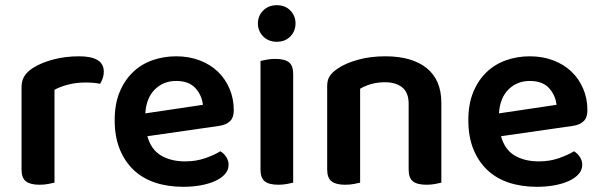

<svg xmlns="http://www.w3.org/2000/svg" viewBox="-20 -705 2319 740"><path d="M190 -1Q181 1 166 4Q151 7 132 7Q97 7 80 -6Q63 -19 63 -52V-369Q63 -395 75 -413Q87 -431 110 -445Q141 -464 186.5 -476Q232 -488 285 -488Q380 -488 380 -429Q380 -415 375.5 -402.5Q371 -390 366 -382Q343 -387 309 -387Q274 -387 243 -379Q212 -371 190 -359Z M548 -180Q562 -129 600 -106Q638 -83 694 -83Q736 -83 771.5 -95.5Q807 -108 829 -122Q843 -114 852 -100Q861 -86 861 -70Q861 -50 847.5 -34.5Q834 -19 810.5 -8Q787 3 755 9Q723 15 686 15Q627 15 578.5 -1Q530 -17 495.5 -49.5Q461 -82 441.5 -130Q422 -178 422 -242Q422 -304 441 -350Q460 -396 492.5 -427Q525 -458 568 -473Q611 -488 659 -488Q708 -488 749 -472.5Q790 -457 819 -429.5Q848 -402 864.5 -363.5Q881 -325 881 -280Q881 -252 866.5 -238Q852 -224 826 -220ZM659 -393Q610 -393 577 -360.5Q544 -328 540 -268L762 -301Q758 -338 733 -365.5Q708 -393 659 -393Z M984 -470Q992 -472 1007.5 -475Q1023 -478 1041 -478Q1077 -478 1093.5 -465Q1110 -452 1110 -419V-1Q1102 1 1086.5 4Q1071 7 1053 7Q1017 7 1000.5 -6Q984 -19 984 -52ZM974 -615Q974 -644 994.5 -664.5Q1015 -685 1047 -685Q1079 -685 1099 -664.5Q1119 -644 1119 -615Q1119 -585 1099 -564.5Q1079 -544 1047 -544Q1015 -544 994.5 -564.5Q974 -585 974 -615Z M1555 -305Q1555 -348 1530.5 -368Q1506 -388 1464 -388Q1435 -388 1410.5 -381Q1386 -374 1368 -363V-1Q1359 1 1344 4Q1329 7 1310 7Q1275 7 1258 -6Q1241 -19 1241 -52V-373Q1241 -397 1251 -412Q1261 -427 1282 -441Q1311 -461 1359 -474.5Q1407 -488 1465 -488Q1568 -488 1624.5 -442.5Q1681 -397 1681 -309V-1Q1673 1 1657.5 4Q1642 7 1624 7Q1588 7 1571.5 -6Q1555 -19 1555 -52V-305Z M1911 -180Q1925 -129 1963 -106Q2001 -83 2057 -83Q2099 -83 2134.5 -95.5Q2170 -108 2192 -122Q2206 -114 2215 -100Q2224 -86 2224 -70Q2224 -50 2210.5 -34.5Q2197 -19 2173.5 -8Q2150 3 2118 9Q2086 15 2049 15Q1990 15 1941.5 -1Q1893 -17 1858.5 -49.5Q1824 -82 1804.5 -130Q1785 -178 1785 -242Q1785 -304 1804 -350Q1823 -396 1855.5 -427Q1888 -458 1931 -473Q1974 -488 2022 -488Q2071 -488 2112 -472.5Q2153 -457 2182 -429.5Q2211 -402 2227.5 -363.5Q2244 -325 2244 -280Q2244 -252 2229.5 -238Q2215 -224 2189 -220ZM2022 -393Q1973 -393 1940 -360.5Q1907 -328 1903 -268L2125 -301Q2121 -338 2096 -365.5Q2071 -393 2022 -393Z"/></svg>

Font: Baloo 2 SemiBold
Style: Regular
Weight: 600
Designer: Sarang Kulkarni and Ek Type
Foundry: Ek Type
Version: Version 1.640;hotconv 1.0.111;makeotfexe 2.5.65597; ttfautoh